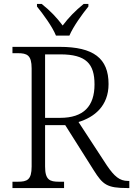

<svg xmlns="http://www.w3.org/2000/svg" viewBox="-20 -951 674 971"><path d="M263 -771H331C350 -816 396 -880 427 -918V-931H403C360 -896 327 -862 297 -822C267 -862 235 -896 191 -931H167V-918C198 -880 245 -816 263 -771ZM43 0H304V-32H278C232 -32 208 -41 208 -109V-318H310L454 -90C500 -17 521 0 624 0H634V-36H627C585 -36 558 -59 520 -115L377 -334C457 -358 529 -415 529 -526C529 -656 453 -714 282 -714H43V-682H70C117 -682 140 -672 140 -605V-109C140 -41 117 -32 70 -32H43ZM284 -355H208V-676H285C416 -676 458 -628 458 -524C458 -414 403 -355 284 -355Z"/></svg>

Font: Noto Serif Telugu Light
Style: Regular
Weight: 300
Designer: Jelle Bosma - Monotype Design Team
Foundry: Monotype Imaging Inc.
Version: Version 2.005